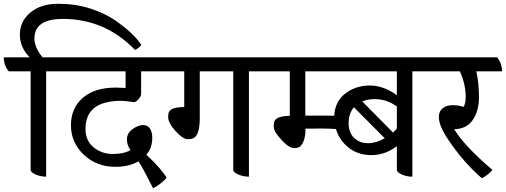

<svg xmlns="http://www.w3.org/2000/svg" viewBox="-56 -914 2674 1015"><path d="M-36 -611H101Q49 -663 49 -732Q49 -801 104.5 -847.5Q160 -894 251.5 -894Q343 -894 420.5 -869Q498 -844 552 -807Q651 -738 691 -677Q682 -662 658 -650Q499 -814 277 -814Q126 -814 126 -711Q126 -663 169 -611H304Q330 -580 330 -537H188V20Q159 20 132.5 8.5Q106 -3 106 -16V-537H-10Q-36 -569 -36 -611Z M690 -537V-416Q690 -405 676 -389.5Q662 -374 653 -374Q604 -381 585 -381Q396 -381 396 -233Q396 -170 439 -135Q482 -100 541 -100Q600 -100 634 -121Q615 -145 615 -177.5Q615 -210 645 -231.5Q675 -253 700 -253Q725 -253 737 -234Q749 -215 749 -185Q749 -133 718 -96Q798 -21 824 25Q816 38 793 56Q770 74 753 81Q745 66 729 34Q698 -28 676 -61Q624 -32 555 -32Q454 -32 386.5 -96.5Q319 -161 319 -251.5Q319 -342 381.5 -396.5Q444 -451 556 -451Q574 -451 608 -449V-537H274Q248 -569 248 -611H812Q838 -578 838 -537Z M1401 -537H1260V20Q1231 20 1204 8.5Q1177 -3 1177 -16V-537H1000V-287Q1000 -217 977 -191Q964 -178 937.5 -178Q911 -178 872 -221Q833 -264 833 -296Q833 -314 838 -324Q852 -348 918 -348V-537H792Q766 -569 766 -611H1376Q1401 -579 1401 -537Z M2265 -537H2124V20Q2095 20 2068.5 8.5Q2042 -3 2042 -16V-141Q1979 -94 1908 -94Q1837 -94 1787.5 -133Q1738 -172 1720 -232Q1659 -236 1559 -234Q1559 -172 1535 -144Q1525 -131 1498.5 -131Q1472 -131 1431.5 -175Q1391 -219 1391 -244.5Q1391 -270 1397 -277Q1410 -300 1476 -302V-537H1356Q1331 -570 1331 -611H2240Q2265 -579 2265 -537ZM1815 -347Q1787 -314 1787 -263Q1787 -212 1816.5 -184.5Q1846 -157 1889 -157Q1932 -157 1978 -183ZM1925 -390Q1888 -390 1859 -378L2022 -213Q2036 -227 2042 -234V-351Q1989 -390 1925 -390ZM2042 -537H1558V-303H1659L1711 -302Q1715 -379 1770.5 -420.5Q1826 -462 1898.5 -462Q1971 -462 2042 -411Z M2598 -537H2462Q2476 -475 2476 -401Q2476 -327 2443 -279.5Q2410 -232 2345 -231Q2399 -142 2547 -16Q2539 -4 2521 9.5Q2503 23 2491 28Q2395 -55 2316 -172Q2264 -248 2264 -295Q2264 -326 2284.5 -342Q2305 -358 2336.5 -358Q2368 -358 2395 -349Q2406 -368 2406 -400Q2406 -469 2375 -537H2220Q2194 -569 2194 -611H2572Q2598 -578 2598 -537Z"/></svg>

Font: Karma Medium
Style: Regular
Weight: 500
Designer: Joana Correia
Foundry: Indian Type Foundry
Version: Version 1.202;PS 1.0;hotconv 1.0.78;makeotf.lib2.5.61930; tt